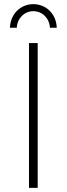

<svg xmlns="http://www.w3.org/2000/svg" viewBox="-20 -907 322 927"><path d="M61 -773C63 -818 97 -853 141 -853C185 -853 219 -818 221 -773H254C252 -839 203 -887 141 -887C79 -887 30 -839 28 -773ZM120 -699V0H162V-699Z"/></svg>

Font: Montserrat arm ExtraLight
Style: Regular
Weight: 275
Designer: Julieta Ulanovsky
Foundry: Julieta Ulanovsky
Version: Version 6.000;PS 006.000;hotconv 1.0.88;makeotf.lib2.5.64775